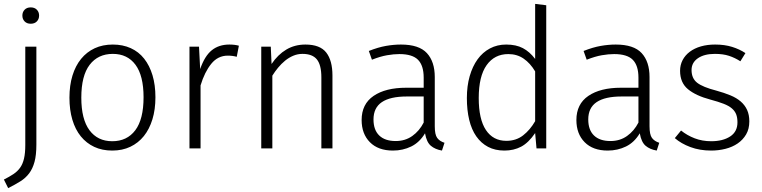

<svg xmlns="http://www.w3.org/2000/svg" viewBox="-25 -763 3917 987"><path d="M133 -641Q113 -641 101.5 -653Q90 -665 90 -683Q90 -701 101.5 -713Q113 -725 133 -725Q153 -725 164.5 -713Q176 -701 176 -683Q176 -665 164.5 -653Q153 -641 133 -641ZM162 -523V-20Q162 34 152.5 69Q143 104 125 128Q107 152 80 169Q53 186 17 204L-5 160Q23 146 44 132Q65 118 78.5 99Q92 80 98.5 52Q105 24 105 -18V-523Z M332 -261Q332 -324 347.5 -374.5Q363 -425 392 -460.5Q421 -496 462 -515Q503 -534 555 -534Q606 -534 647 -515.5Q688 -497 716 -461.5Q744 -426 759 -376Q774 -326 774 -263Q774 -200 758.5 -149.5Q743 -99 714.5 -63.5Q686 -28 645 -8.5Q604 11 552 11Q500 11 459.5 -8Q419 -27 390.5 -62Q362 -97 347 -147.5Q332 -198 332 -261ZM555 -486Q479 -486 436 -430Q393 -374 393 -261Q393 -150 435 -93.5Q477 -37 552 -37Q628 -37 670.5 -93.5Q713 -150 713 -263Q713 -374 671.5 -430Q630 -486 555 -486Z M1004 -408Q1027 -475 1063.5 -504.5Q1100 -534 1154 -534Q1182 -534 1203 -528L1192 -471Q1171 -477 1146 -477Q1095 -477 1061 -435Q1027 -393 1006 -324V0H949V-523H998Z M1371 -434Q1403 -482 1446.5 -508Q1490 -534 1545 -534Q1620 -534 1652 -493Q1684 -452 1684 -375V0H1627V-365Q1627 -429 1604 -457.5Q1581 -486 1530 -486Q1505 -486 1482.5 -476.5Q1460 -467 1440.5 -451Q1421 -435 1404.5 -415Q1388 -395 1375 -374V0H1318V-523H1367Z M2160 -78Q2132 -31 2089 -10Q2046 11 1995 11Q1919 11 1876.5 -32Q1834 -75 1834 -146Q1834 -228 1895.5 -270Q1957 -312 2063 -312H2153V-364Q2153 -426 2124 -455.5Q2095 -485 2028 -485Q1999 -485 1964.5 -479Q1930 -473 1887 -456L1871 -501Q1919 -520 1959 -527Q1999 -534 2036 -534Q2129 -534 2169.5 -490Q2210 -446 2210 -367V-114Q2210 -71 2222.5 -54Q2235 -37 2260 -29L2247 11Q2212 5 2190 -13.5Q2168 -32 2160 -77ZM2153 -267H2066Q1981 -267 1938 -238Q1895 -209 1895 -149Q1895 -95 1924.5 -66.5Q1954 -38 2009 -38Q2058 -38 2094.5 -64Q2131 -90 2153 -133Z M2726 -743 2783 -736V0H2733L2726 -79Q2692 -29 2654 -9Q2616 11 2568 11Q2520 11 2484 -8Q2448 -27 2423.5 -62Q2399 -97 2387 -147Q2375 -197 2375 -259Q2375 -321 2389.5 -371.5Q2404 -422 2430 -458Q2456 -494 2493.5 -514Q2531 -534 2577 -534Q2628 -534 2663 -515.5Q2698 -497 2726 -460ZM2726 -396Q2701 -438 2667 -461.5Q2633 -485 2588 -485Q2517 -485 2476.5 -428Q2436 -371 2436 -259Q2436 -150 2473 -94.5Q2510 -39 2578 -39Q2628 -39 2664 -67Q2700 -95 2726 -140Z M3264 -78Q3236 -31 3193 -10Q3150 11 3099 11Q3023 11 2980.5 -32Q2938 -75 2938 -146Q2938 -228 2999.5 -270Q3061 -312 3167 -312H3257V-364Q3257 -426 3228 -455.5Q3199 -485 3132 -485Q3103 -485 3068.5 -479Q3034 -473 2991 -456L2975 -501Q3023 -520 3063 -527Q3103 -534 3140 -534Q3233 -534 3273.5 -490Q3314 -446 3314 -367V-114Q3314 -71 3326.5 -54Q3339 -37 3364 -29L3351 11Q3316 5 3294 -13.5Q3272 -32 3264 -77ZM3257 -267H3170Q3085 -267 3042 -238Q2999 -209 2999 -149Q2999 -95 3028.5 -66.5Q3058 -38 3113 -38Q3162 -38 3198.5 -64Q3235 -90 3257 -133Z M3781 -448Q3753 -466 3722.5 -476Q3692 -486 3650 -486Q3595 -486 3562.5 -463.5Q3530 -441 3530 -403Q3530 -360 3559 -337.5Q3588 -315 3658 -297Q3698 -286 3729.5 -273Q3761 -260 3782.5 -241.5Q3804 -223 3815.5 -198Q3827 -173 3827 -139Q3827 -100 3810.5 -72Q3794 -44 3767 -25.5Q3740 -7 3704.5 2Q3669 11 3631 11Q3572 11 3524 -7Q3476 -25 3444 -53L3476 -92Q3507 -67 3546 -52Q3585 -37 3631 -37Q3691 -37 3728.5 -61.5Q3766 -86 3766 -134Q3766 -158 3759.5 -175Q3753 -192 3737.5 -205.5Q3722 -219 3695 -229.5Q3668 -240 3627 -251Q3552 -271 3511.5 -304.5Q3471 -338 3471 -399Q3471 -429 3484 -454Q3497 -479 3521 -497Q3545 -515 3578 -524.5Q3611 -534 3651 -534Q3700 -534 3738.5 -522Q3777 -510 3807 -490Z"/></svg>

Font: Jldddboxgfspflltxgxzjzlszac
Style: Regular
Weight: 300
Designer: Carrois Corporate & Edenspiekermann
Foundry: Carrois Corporate GbR & Edenspiekermann AG
Version: Version 2.001